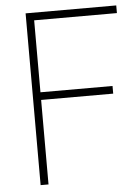

<svg xmlns="http://www.w3.org/2000/svg" viewBox="-53 -782 602 824"><g transform="rotate(-5 248.0 -370.0)"><path d="M88.5 0V-740H479V-707H122.5V0ZM118.5 -364V-397H433V-364Z"/></g></svg>

Font: Encode Sans SC SemiCondensed Thin
Style: Regular
Weight: 250
Width: 4
Designer: Multiple Designers
Foundry: Impallari Type
Version: Version 3.002